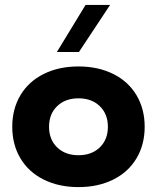

<svg xmlns="http://www.w3.org/2000/svg" viewBox="-20 -753 640 783"><path d="M570 -236Q570 -163 536.5 -107Q503 -51 441.5 -20.5Q380 10 300 10Q220 10 158.5 -20.5Q97 -51 63.5 -107Q30 -163 30 -236Q30 -309 63.5 -365Q97 -421 158.5 -451.5Q220 -482 300 -482Q380 -482 441.5 -451.5Q503 -421 536.5 -365Q570 -309 570 -236ZM420 -236Q420 -288 387 -320Q354 -352 300 -352Q246 -352 213 -320Q180 -288 180 -236Q180 -184 213 -152Q246 -120 300 -120Q354 -120 387 -152Q420 -184 420 -236ZM329 -733H429L302 -541H212Z"/></svg>

Font: Madhuban Bold
Style: Regular
Weight: 700
Designer: jaikishan Patel
Foundry: MagicType
Version: Version 1.000